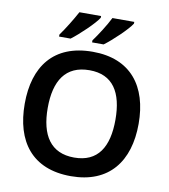

<svg xmlns="http://www.w3.org/2000/svg" viewBox="-100 -1022 986 1117"><g transform="rotate(10 393.5 -464.0)"><path d="M602 -928V-938H473C451 -893 409 -828 381 -790V-778H449C497 -813 581 -893 602 -928ZM406 -928V-938H278C254 -893 214 -828 186 -790V-778H254C301 -813 385 -893 406 -928ZM730 -358C730 -580 620 -725 395 -725C164 -725 57 -579 57 -359C57 -137 164 10 394 10C620 10 730 -137 730 -358ZM193 -358C193 -519 254 -616 395 -616C534 -616 593 -519 593 -358C593 -197 534 -100 394 -100C255 -100 193 -197 193 -358Z"/></g></svg>

Font: Noto Sans Khmer UI SemiBold
Style: Regular
Weight: 600
Designer: Danh Hong and the Monotype Design Team
Foundry: Monotype Imaging Inc.
Version: Version 2.002